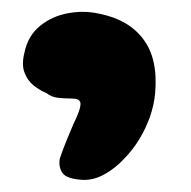

<svg xmlns="http://www.w3.org/2000/svg" viewBox="-20 -156 322 324"><path d="M119 147.5Q92 145.8 85.2 135.6Q78.5 125.4 80.9 111.8Q84.9 99.4 91.3 83.5Q97.8 67.6 103.8 53.5Q110.1 41.1 113.4 31.2Q116.8 21.2 115.5 16.4Q114.1 13 110.4 11.6Q106.6 10.2 98.8 10.2Q87.2 10.2 76.9 8.9Q66.5 7.5 58.6 1.2Q47.4 -3.4 37 -11.6Q26.6 -19.8 21.4 -33.3Q16.2 -46.9 21.2 -67.1Q27.2 -96 47.8 -112.5Q68.4 -129 95.2 -133.8Q122.1 -138.6 147.2 -132.9Q196.4 -123.4 221.6 -90.2Q246.9 -57.1 241.8 1.1Q240 21.5 232.8 41.8Q225.5 62 214.6 79.7Q203.6 97.4 190.4 110.9Q174.6 128.1 156 138.3Q137.4 148.5 119 147.5Z"/></svg>

Font: Gluten Thin
Style: Regular
Weight: 100
Designer: Tyler Finck
Foundry: Etcetera Type Company
Version: Version 1.300